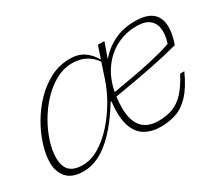

<svg xmlns="http://www.w3.org/2000/svg" viewBox="-98 -744 1120 977"><g transform="rotate(-30 461.5 -256.0)"><path d="M852 -175.5Q817.5 -99.5 780 -59.2Q742.5 -19 700.5 -4.5Q658.5 10 610 10Q555 10 516.2 -13.2Q477.5 -36.5 460.8 -88.8Q444 -141 454.5 -228.5H450Q394.5 -139.5 344 -87.2Q293.5 -35 246.8 -12.5Q200 10 155.5 10Q88.5 10 57.8 -25Q27 -60 27 -112.5Q27 -159 44 -214Q61 -269 92.2 -323.2Q123.5 -377.5 167 -422.5Q210.5 -467.5 264 -494.8Q317.5 -522 378.5 -522Q427.5 -522 460.2 -499.5Q493 -477 514 -439L538.5 -512H576.5L545.5 -424Q585.5 -470.5 638.8 -496.2Q692 -522 762 -522Q895.5 -522 895.5 -409.5Q895.5 -368.5 876 -314.5Q799.5 -294 708.8 -276Q618 -258 488 -236.5Q484 -206 484 -173.5Q484 -22 613.5 -22Q660 -22 696.2 -35.2Q732.5 -48.5 764.2 -81.8Q796 -115 827.5 -175.5ZM66.5 -120Q66.5 -68.5 91 -44.2Q115.5 -20 167 -20Q215.5 -20 263.2 -48.5Q311 -77 353.5 -124Q396 -171 429.2 -227.5Q462.5 -284 481 -340L510.5 -429Q463 -496.5 377 -496.5Q327 -496.5 281 -471.5Q235 -446.5 196 -405.2Q157 -364 128 -314Q99 -264 82.8 -213.5Q66.5 -163 66.5 -120ZM755 -496Q691 -496 636.8 -468.2Q582.5 -440.5 544.5 -387.8Q506.5 -335 492 -260.5Q634.5 -284 717.8 -302.8Q801 -321.5 848 -338.5Q862 -380.5 859.2 -416.2Q856.5 -452 831.8 -474Q807 -496 755 -496Z"/></g></svg>

Font: Newsreader 6pt ExtraLight
Style: Italic
Weight: 275
Italic angle: -17°
Designer: Hugues Gentile
Foundry: Production Type
Version: Version 1.003; ttfautohint (v1.8.3)